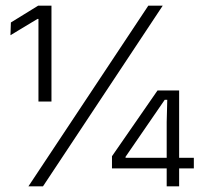

<svg xmlns="http://www.w3.org/2000/svg" viewBox="-20 -659 715 679"><path d="M116 -300V-592H112.5L17 -534.5L18.5 -579.5L115 -639H162V-300ZM80.5 0 504.5 -639H555.5L132 0ZM569.5 0V-227.5L571.5 -306H562.5L424 -104.5V-86.5L402.5 -101H665.5V-63.5H376V-106.5L537 -339H613.5V0Z"/></svg>

Font: Anek Gujarati Medium Light
Style: Regular
Weight: 300
Version: Version 1.003